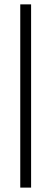

<svg xmlns="http://www.w3.org/2000/svg" viewBox="-20 -731 248 883"><path d="M73.2 131.8V-710.9H123V131.8Z"/></svg>

Font: Roboto Slab LO Light
Style: Regular
Weight: 300
Designer: Google
Version: Version 2.000